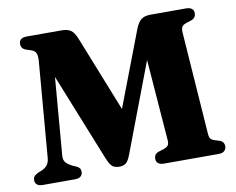

<svg xmlns="http://www.w3.org/2000/svg" viewBox="-77 -801 1111 902"><g transform="rotate(-10 479.0 -350.0)"><path d="M514.4 -213.6 452 -200.2 621 -643Q633.2 -675.3 649.3 -687.7Q665.4 -700 694 -700H862.8Q881.8 -700 890.9 -692.4Q900.1 -684.8 900.1 -671.2Q900.1 -659.5 894.1 -651.7Q888.1 -643.8 876.5 -639.8L854.4 -632.8Q838 -627.6 832.3 -618.9Q826.7 -610.2 827.9 -591.2L862.5 -104Q863.5 -86.1 869.2 -78.8Q875 -71.5 888.8 -67.1L910.6 -60.2Q921.7 -56.6 927.1 -49Q932.6 -41.4 932.6 -30.4Q932.6 -17.3 923.5 -8.6Q914.4 0 895.4 0H635.8Q616.5 0 607.4 -7.8Q598.2 -15.7 598.2 -28.8Q598.2 -39.8 603.5 -47.8Q608.8 -55.8 622.2 -60.2L644.4 -67.1Q660.8 -72.4 666.5 -80.3Q672.2 -88.3 671.2 -104.2L632 -613.3L688.5 -617.6L481.2 -71.1Q469.6 -39.7 457.3 -30.9Q445 -22 428.1 -22Q415.7 -22 405.6 -25.1Q395.4 -28.1 386.6 -39.1Q377.7 -50.1 368.2 -73.9L157.2 -600.3L211.6 -613.9L170.8 -120.2Q168.9 -97.4 180.3 -85.7Q191.8 -74.1 210.6 -64.8L229.6 -56.6Q237.9 -52.6 242.6 -46.3Q247.3 -40 247.3 -30Q247.3 -16.5 238.3 -8.2Q229.3 0 210.3 0H57.6Q38.6 0 29.7 -7.8Q20.7 -15.7 20.7 -28.8Q20.7 -42 28 -49Q35.2 -56 47.1 -61.4L62.2 -67.2Q78.5 -73.9 89.1 -86Q99.7 -98.2 101.6 -120.6L139.4 -575.9Q141.6 -602.2 135.5 -614.8Q129.3 -627.4 112.6 -632.8L91.1 -639.4Q78.7 -643.7 72.7 -651.4Q66.7 -659 66.7 -671Q66.7 -700 104.2 -700H271Q297.6 -700 313.7 -689.1Q329.8 -678.2 342.7 -644.8Z"/></g></svg>

Font: Fraunces
Style: Regular
Weight: 900
Version: Version 1.000;[b76b70a41]